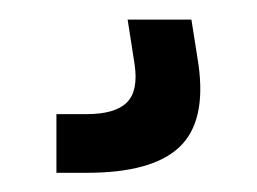

<svg xmlns="http://www.w3.org/2000/svg" viewBox="-20 -20 262 196"><path d="M37.6 156.4V96.5H68.6Q97.5 96.5 109.5 84.6Q121.4 72.8 117.4 45.7L110.3 0H175.4L182.6 45.7Q190.8 104.1 163.1 130.2Q135.4 156.4 68.6 156.4Z"/></svg>

Font: Big Shoulders Display SC Thin
Style: Regular
Weight: 100
Designer: Patric King
Foundry: XO Type Co
Version: Version 2.002